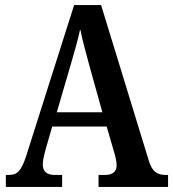

<svg xmlns="http://www.w3.org/2000/svg" viewBox="-20 -734 680 754"><path d="M3 0H224V-47H195C161 -47 148 -63 148 -89C148 -106 155 -131 159 -147L185 -237H399L428 -137C433 -121 438 -100 438 -85C438 -59 421 -47 393 -47H367V0H640V-47H631C597 -47 578 -60 565 -101L377 -714H271L83 -122C63 -60 46 -47 15 -47H3ZM203 -293 260 -488C274 -535 286 -579 295 -620C303 -578 316 -533 330 -480L382 -293Z"/></svg>

Font: Noto Serif Devanagari Condensed SemiBold
Style: Regular
Weight: 600
Width: 3
Designer: Universal Thirst, Indian Type Foundry and the Monotype Design Team
Foundry: Monotype Imaging Inc.
Version: Version 2.004